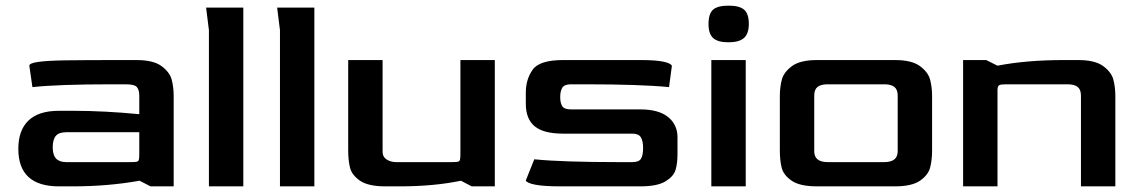

<svg xmlns="http://www.w3.org/2000/svg" viewBox="-20 -661 4031 681"><path d="M45 -133Q45 -199 81 -233.5Q117 -268 189 -268H240Q349 -268 474 -256V-322Q474 -341 466 -351.5Q458 -362 426 -362H376Q187 -362 95 -352L84 -428Q84 -437 116 -441.5Q148 -446 213 -447Q278 -448 414 -448H464Q524 -448 553 -426.5Q582 -405 589 -378.5Q596 -352 596 -320V0H514L475 -20Q363 0 239 0H189Q45 0 45 -133ZM444 -86Q460 -86 465.5 -87.5Q471 -89 472.5 -94.5Q474 -100 474 -115V-192H215Q189 -192 178 -179Q167 -166 167 -138Q167 -111 179 -98.5Q191 -86 215 -86Z M721 -554 711 -634H843V0H721Z M973 -554 963 -634H1095V0H973Z M1215 -128V-448H1337V-126Q1336 -106 1350.5 -96Q1365 -86 1385 -86H1583Q1599 -86 1604.5 -87.5Q1610 -89 1611.5 -94.5Q1613 -100 1613 -116V-448H1735V0H1653L1615 -20Q1519 0 1398 0H1347Q1286 0 1257 -20Q1228 -40 1221.5 -66Q1215 -92 1215 -128Z M1845 -21 1875 -96Q1975 -86 2173 -86H2223Q2246 -86 2253.5 -98Q2261 -110 2261 -136Q2261 -161 2253 -174Q2245 -187 2223 -187H1977Q1908 -187 1876.5 -213Q1845 -239 1845 -293V-333Q1845 -379 1869 -413.5Q1893 -448 1977 -448H2253Q2307 -448 2334 -442Q2361 -436 2363 -427L2353 -352Q2252 -362 2055 -362H2005Q1982 -362 1974.5 -350Q1967 -338 1967 -317Q1967 -295 1974.5 -284Q1982 -273 2005 -273H2251Q2316 -273 2349.5 -246Q2383 -219 2383 -174V-115Q2383 -81 2376 -58Q2369 -35 2340 -17.5Q2311 0 2251 0H1968Q1908 0 1878 -6Q1848 -12 1845 -21Z M2493 -576Q2493 -612 2509 -626.5Q2525 -641 2564 -641Q2603 -641 2619.5 -626.5Q2636 -612 2636 -576Q2636 -542 2619 -526.5Q2602 -511 2564 -511Q2526 -511 2509.5 -526Q2493 -541 2493 -576ZM2503 -448H2625V0H2503Z M2746 -128V-320Q2746 -352 2753 -378.5Q2760 -405 2789 -426.5Q2818 -448 2878 -448H3154Q3214 -448 3243 -426.5Q3272 -405 3279 -378.5Q3286 -352 3286 -320V-128Q3286 -93 3279 -66.5Q3272 -40 3243 -20Q3214 0 3154 0H2878Q2817 0 2788 -20Q2759 -40 2752.5 -66Q2746 -92 2746 -128ZM3116 -86Q3165 -86 3164 -126V-322Q3164 -343 3152.5 -352.5Q3141 -362 3116 -362H2916Q2891 -362 2879.5 -352.5Q2868 -343 2868 -322V-126Q2867 -86 2916 -86Z M3396 -448H3478L3518 -428Q3620 -448 3754 -448H3804Q3864 -448 3893 -426.5Q3922 -405 3929 -378.5Q3936 -352 3936 -320V0H3814V-322Q3814 -343 3802.5 -352.5Q3791 -362 3766 -362H3548Q3529 -362 3523.5 -358.5Q3518 -355 3518 -340V0H3396Z"/></svg>

Font: Gold
Style: Regular
Weight: 400
Designer: jaiki
Version: Version 1.000